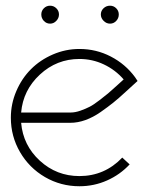

<svg xmlns="http://www.w3.org/2000/svg" viewBox="-20 -645 522 674"><path d="M366.2 -625Q378.9 -625 387.9 -616Q397 -606.9 397 -594.2Q397 -581.1 387.9 -571.5Q378.9 -562 366.2 -562Q353.5 -562 343.8 -571.8Q334 -581.5 334 -594.2Q334 -606.9 343.5 -616Q353 -625 366.2 -625ZM125 -594.2Q125 -606.9 134 -616Q143.1 -625 155.8 -625Q168.5 -625 177.7 -616Q187 -606.9 187 -594.2Q187 -581.5 177.7 -571.8Q168.5 -562 155.8 -562Q143.1 -562 134 -571.5Q125 -581.1 125 -594.2ZM228 -250Q244.1 -250 262.7 -256.6Q281.2 -263.2 294.9 -270.3Q308.6 -277.3 329.8 -293.7Q351.1 -310.1 359.4 -317.1Q367.7 -324.2 389.9 -344.2Q412.1 -364.3 414.1 -366.2Q384.8 -399.9 344.5 -418.9Q304.2 -438 258.8 -438Q179.2 -438 120.1 -383.3Q61 -328.6 54.2 -250ZM227.1 -213.9H54.2Q61 -134.8 119.9 -80.8Q178.7 -26.9 258.8 -26.9Q347.2 -26.9 409.2 -91.8L435.1 -67.9Q401.4 -31.7 355.7 -11.5Q310.1 8.8 258.8 8.8Q193.4 8.8 137.9 -23.4Q82.5 -55.7 50.3 -111.1Q18.1 -166.5 18.1 -231.9Q18.1 -280.8 37.4 -325.4Q56.6 -370.1 88.9 -402.3Q121.1 -434.6 165.8 -453.9Q210.4 -473.1 258.8 -473.1Q317.9 -473.1 369.1 -446.5Q420.4 -419.9 454.1 -374L462.9 -360.8L451.2 -350.1Q444.3 -344.2 420.4 -322Q396.5 -299.8 377.9 -284.9Q359.4 -270 333.3 -251.7Q307.1 -233.4 280 -223.6Q252.9 -213.9 227.1 -213.9Z"/></svg>

Font: RawengulkSans
Style: Regular
Weight: 500
Designer: gluk (gluksza@wp.pl)
Foundry: gluk (gluksza@wp.pl)
Version: Version 0.94